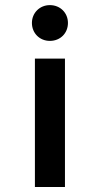

<svg xmlns="http://www.w3.org/2000/svg" viewBox="-20 -570 400 770"><path d="M180 -549.5C139 -549.5 108 -518 108 -478C108 -437 139 -406 180 -406C222 -406 252.5 -437 252.5 -478C252.5 -518 222 -549.5 180 -549.5ZM120 -335V180H240.5V-335Z"/></svg>

Font: Hauora
Style: Bold
Weight: 700
Designer: Wayne Shih
Foundry: WCYS
Version: Version 1.001;hotconv 1.0.109;makeotfexe 2.5.65596